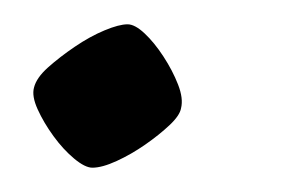

<svg xmlns="http://www.w3.org/2000/svg" viewBox="-20 -138 252 158"><path d="M56 0Q50 0 41 -7.5Q32 -15 24 -26Q16 -37 11 -48Q6 -59 8 -66Q10 -74 19.5 -82.5Q29 -91 41.5 -99.5Q54 -108 66 -113Q78 -118 85 -118Q91 -118 99 -110.5Q107 -103 114.5 -91.5Q122 -80 126.5 -68.5Q131 -57 129 -49Q128 -43 119.5 -35Q111 -27 99.5 -19Q88 -11 76 -5.5Q64 0 56 0Z"/></svg>

Font: Texturina Medium 12pt Thin
Style: Italic
Weight: 250
Italic angle: -11°
Version: Version 1.002